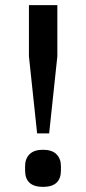

<svg xmlns="http://www.w3.org/2000/svg" viewBox="-20 -718 336 750"><path d="M125 -197 93 -498V-698H204V-498L172 -197ZM78 -52V-69Q78 -98 95.5 -115.5Q113 -133 148 -133Q183 -133 200.5 -115.5Q218 -98 218 -69V-52Q218 12 148 12Q78 12 78 -52Z"/></svg>

Font: Anuphan Medium
Style: Regular
Weight: 500
Designer: Mike Abbink, Paul van der Laan, Pieter van Rosmalen, Mint Tantisuwanna
Foundry: Bold Monday; Cadson Demak
Version: Version 3.002;hotconv 1.0.109;makeotfexe 2.5.65596